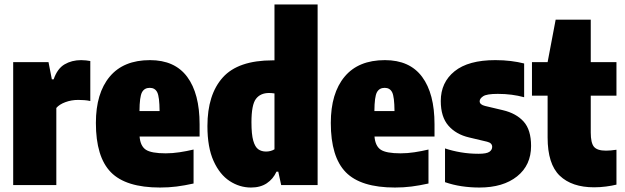

<svg xmlns="http://www.w3.org/2000/svg" viewBox="-20 -828 2794 859"><path d="M39 0V-550H197L212 -473H220Q236.5 -521 268.8 -540Q301 -559 343 -559Q353.5 -559 364.8 -557.8Q376 -556.5 384 -555V-376Q371.5 -379 356.8 -380Q342 -381 330 -381Q299.5 -381 272.5 -371Q245.5 -361 232 -345V0Z M696 11Q543 11 476 -57.5Q409 -126 409 -278Q409 -411 470.8 -485Q532.5 -559 651 -559Q762 -559 817.5 -484.2Q873 -409.5 873 -272V-217H604.5Q608 -174.5 632.5 -158.2Q657 -142 721 -142Q752 -142 783.2 -146.8Q814.5 -151.5 846 -159V-7Q805.5 2 770.2 6.5Q735 11 696 11ZM650 -435Q626 -435 615.2 -415Q604.5 -395 604 -331H694Q693.5 -395 683.5 -415Q673.5 -435 650 -435Z M1103 11Q1052 11 1007.5 -18Q963 -47 935.5 -107.8Q908 -168.5 908 -264Q908 -405 976.8 -481.5Q1045.5 -558 1200 -558H1208V-808H1401V0H1238L1225 -60H1217Q1202 -27 1173.5 -8Q1145 11 1103 11ZM1170 -150Q1191.5 -150 1208 -160V-410Q1202 -411 1195 -411.5Q1188 -412 1184 -412Q1145 -412 1125 -385.5Q1105 -359 1105 -281Q1105 -227 1113 -198.8Q1121 -170.5 1135.5 -160.2Q1150 -150 1170 -150Z M1747 11Q1594 11 1527 -57.5Q1460 -126 1460 -278Q1460 -411 1521.8 -485Q1583.5 -559 1702 -559Q1813 -559 1868.5 -484.2Q1924 -409.5 1924 -272V-217H1655.5Q1659 -174.5 1683.5 -158.2Q1708 -142 1772 -142Q1803 -142 1834.2 -146.8Q1865.5 -151.5 1897 -159V-7Q1856.5 2 1821.2 6.5Q1786 11 1747 11ZM1701 -435Q1677 -435 1666.2 -415Q1655.5 -395 1655 -331H1745Q1744.5 -395 1734.5 -415Q1724.5 -435 1701 -435Z M2125 11Q2084 11 2045.5 5.2Q2007 -0.5 1971 -13V-164Q2003.5 -153 2041.8 -146.5Q2080 -140 2121 -140Q2157 -140 2169.5 -148.8Q2182 -157.5 2182 -171Q2182 -188.5 2159 -194L2079 -213Q2020.5 -226.5 1986.2 -265.8Q1952 -305 1952 -376Q1952 -459.5 2013.8 -509.2Q2075.5 -559 2196 -559Q2233 -559 2265.2 -555Q2297.5 -551 2325 -544V-393Q2297.5 -400.5 2268.8 -404.2Q2240 -408 2207 -408Q2157.5 -408 2141.8 -397.5Q2126 -387 2126 -375Q2126 -360 2150 -354L2230 -335Q2289.5 -321 2322.8 -284Q2356 -247 2356 -175Q2356 -89 2293.5 -39Q2231 11 2125 11Z M2638 10Q2538.5 10 2484.2 -42Q2430 -94 2430 -213V-400H2360V-550H2430L2466 -740H2623V-550H2738V-400H2623V-235Q2623 -188.5 2637.5 -171.2Q2652 -154 2691 -154Q2701.5 -154 2712.8 -155Q2724 -156 2738 -158V-2Q2718 3 2691.2 6.5Q2664.5 10 2638 10Z"/></svg>

Font: Encode Sans Condensed Black
Style: Regular
Weight: 900
Width: 3
Designer: Multiple Designers
Foundry: Impallari Type
Version: Version 3.000; ttfautohint (v1.8.3) -l 8 -r 50 -G 200 -x 14 